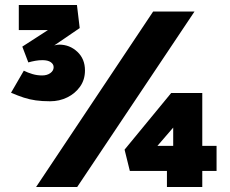

<svg xmlns="http://www.w3.org/2000/svg" viewBox="-20 -746 916 766"><path d="M24 -376 75 -464Q91 -456 109.5 -450.5Q128 -445 148 -445Q168 -445 181 -454.5Q194 -464 194 -478Q194 -490 182.5 -498Q171 -506 149 -506Q135 -506 121 -503.5Q107 -501 93 -497L69 -560L230 -664L233 -626H55V-726H287L298 -634L169 -546L167 -552Q180 -560 193.5 -564Q207 -568 216 -568Q258 -568 288.5 -539.5Q319 -511 319 -465Q319 -428 299.5 -400.5Q280 -373 248.5 -357.5Q217 -342 180 -342Q148 -342 123 -345.5Q98 -349 75 -356.5Q52 -364 24 -376ZM124 0 591 -700H756L288 0ZM787 -164H844V-64H787V0H646V-64H498L477 -149L663 -375H787ZM671 -164V-237L608 -164Z"/></svg>

Font: Mach ExtraBold
Style: Regular
Weight: 800
Version: Version 1.002